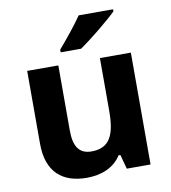

<svg xmlns="http://www.w3.org/2000/svg" viewBox="-86 -840 821 923"><g transform="rotate(-10 325.0 -378.0)"><path d="M528 -756V-766H360C330 -721 276 -656 244 -619V-606H344C395 -641 490 -718 528 -756ZM576 -546H425V-290C425 -174 399 -111 308 -111C248 -111 222 -150 222 -228V-546H70V-190C70 -50 147 10 264 10C333 10 397 -14 432 -70H441L460 0H576Z"/></g></svg>

Font: Noto Sans Canadian Aboriginal
Style: Bold
Weight: 700
Designer: Monotype Design Team, Typotheque's Kevin King
Foundry: Monotype Imaging Inc.
Version: Version 2.004